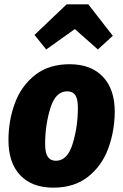

<svg xmlns="http://www.w3.org/2000/svg" viewBox="-20 -847 568 885"><path d="M19 -201Q19 -291 48.5 -371Q78 -451 141.5 -501Q205 -551 301 -551Q399 -551 454 -493.5Q509 -436 509 -331Q508 -241 478.5 -161.5Q449 -82 385.5 -32Q322 18 226 18Q128 18 73.5 -39Q19 -96 19 -201ZM339 -350Q339 -391 327 -408.5Q315 -426 289 -426Q236 -426 212 -348Q188 -270 188 -183Q188 -142 200.5 -124Q213 -106 238 -106Q291 -106 315 -184.5Q339 -263 339 -350ZM139 -686 287 -827H387L500 -682L431 -619L325 -713L193 -619Z"/></svg>

Font: Fira Sans Condensed ExtraBold
Style: Italic
Weight: 800
Width: 3
Italic angle: -8°
Designer: bBox Type GmbH & Carrois Corporate GbR & Edenspiekermann AG
Foundry: bBox Type GmbH & Carrois Corporate GbR & Edenspiekermann AG
Version: Version 4.301